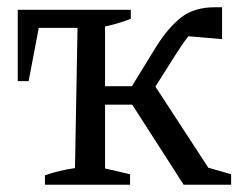

<svg xmlns="http://www.w3.org/2000/svg" viewBox="-20 -510 673 530"><path d="M487 0 345 -221H270V-45L339 -29V0H104V-26Q123 -33 144.5 -38Q166 -43 187 -46L194 -433H87L59 -286H29V-483H341V-458Q323 -451 306 -446Q289 -441 270 -437V-272H344L413 -384Q444 -433 479.5 -461.5Q515 -490 574 -490Q583 -490 593 -490V-402L500 -410Q492 -400 483.5 -387.5Q475 -375 466 -361L409 -271L555 -47L618 -29V0Z"/></svg>

Font: Piazzolla
Style: Regular
Weight: 400
Designer: Juan Pablo del Peral
Foundry: Huerta Tipografica
Version: Version 1.330